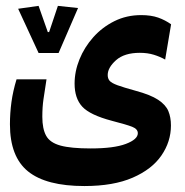

<svg xmlns="http://www.w3.org/2000/svg" viewBox="-20 -454 626 651"><path d="M266.1 176.8Q136.7 176.8 75.2 127.2Q13.7 77.6 13.7 -32.7Q13.7 -70.3 18.8 -107.7Q23.9 -145 36.1 -185.1H137.7Q131.3 -143.6 127.4 -117.4Q123.5 -91.3 123.5 -58.1Q123.5 -17.1 136.5 6.3Q149.4 29.8 185.1 39.6Q220.7 49.3 287.6 49.3Q366.2 49.3 406.7 33.9Q447.3 18.6 447.3 -2.4Q447.3 -16.6 428 -24.2Q408.7 -31.7 359.4 -44.4Q285.2 -64 259 -92.3Q232.9 -120.6 232.9 -170.4Q232.9 -211.9 249.5 -252.9Q266.1 -293.9 296.4 -327.9Q326.7 -361.8 367.9 -382.3Q409.2 -402.8 458.5 -402.8Q492.2 -402.8 516.4 -394.3Q540.5 -385.7 560.1 -371.6L540 -252Q522.9 -261.7 501.7 -268.3Q480.5 -274.9 454.1 -274.9Q401.4 -274.9 373.3 -249.8Q345.2 -224.6 345.2 -199.7Q345.2 -187.5 351.8 -179.9Q358.4 -172.4 378.4 -165Q398.4 -157.7 439 -146.5Q490.2 -132.8 516.1 -115.7Q542 -98.6 550.8 -77.4Q559.6 -56.2 559.6 -28.8Q559.6 26.4 527.3 73.2Q495.1 120.1 429.9 148.4Q364.7 176.8 266.1 176.8ZM110.8 -274.4 41.5 -424.3 110.8 -434.1 142.1 -345.2H146.5L176.3 -434.1L244.6 -426.8L178.7 -274.4Z"/></svg>

Font: CaskaydiaCove NFP SemiBold
Style: Regular
Weight: 600
Designer: Aaron Bell
Foundry: Saja Typeworks
Version: Version 2111.001; VTT 6.35;Nerd Fonts 3.1.1